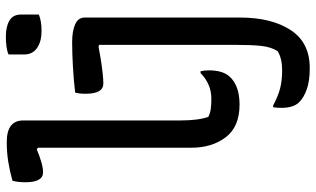

<svg xmlns="http://www.w3.org/2000/svg" viewBox="-226 -576 1053 640"><g transform="rotate(-90 300.0 -256.5)"><path d="M438 -754Q449 -759 465 -761Q481 -763 497 -763Q531 -763 551 -751Q571 -739 571 -713V-653Q549 -644 517 -644Q481 -644 459.5 -659Q438 -674 438 -701ZM17 -741Q49 -750 80.5 -755Q112 -760 146 -760Q218 -760 218 -705V-182Q218 -121 230 -88Q242 -82 256 -80Q270 -78 291 -78Q339 -78 376 -114H382Q385 -102 385 -86Q385 -41 365 -18Q335 16 271 16Q197 16 162 -30Q127 -76 127 -146V-656L122 -660Q98 -650 78.5 -644.5Q59 -639 45 -639Q12 -639 12 -698Q12 -723 17 -741ZM479 -542Q516 -542 538.5 -532Q561 -522 561 -500V18Q561 122 519.5 186Q478 250 393 250Q349 250 321.5 240Q294 230 279 215Q260 196 260 156Q260 148 260.5 141Q261 134 262 128H268Q300 145 326 151.5Q352 158 386 158Q424 158 449 143Q463 121 466.5 88Q470 55 470 0V-452L464 -454Q449 -451 424.5 -447Q400 -443 377 -440.5Q354 -438 341 -438Q307 -438 307 -497Q307 -520 311 -532Q354 -537 398.5 -539.5Q443 -542 479 -542Z"/></g></svg>

Font: Recursive Mn Csl St
Style: Regular
Weight: 400
Monospace: yes
Version: Version 1.079;hotconv 1.0.112;makeotfexe 2.5.65598; ttfautoh